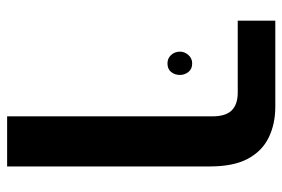

<svg xmlns="http://www.w3.org/2000/svg" viewBox="-150 -462 811 552"><g transform="rotate(90 256.0 -185.5)"><path d="M314 200V-390Q314 -429 296.5 -446Q279 -463 246 -463H39V-571H286Q336 -571 375 -552Q414 -533 436 -492Q458 -451 458 -383V200ZM162 -332Q178 -332 186.5 -321Q195 -310 195 -297Q195 -282 186.5 -271.5Q178 -261 162 -261Q147 -261 137.5 -271.5Q128 -282 128 -297Q128 -310 137.5 -321Q147 -332 162 -332Z"/></g></svg>

Font: Assistant ExtraLight
Style: Bold
Weight: 700
Version: Version 3.000